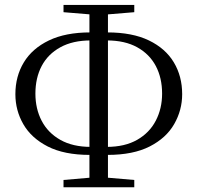

<svg xmlns="http://www.w3.org/2000/svg" viewBox="-20 -762 818 795"><path d="M351.7 -120.6Q245.8 -120.6 177.7 -155.5Q109.6 -190.4 76.7 -247.6Q43.7 -304.8 43.7 -371.8Q43.7 -445.9 78.6 -503.6Q113.5 -561.4 182.6 -594.6Q251.6 -627.8 353.5 -627.8H388.4V-594.6H355.9Q281.3 -594.6 230 -566.3Q178.6 -538.1 152.6 -488.8Q126.6 -439.4 126.6 -374.4Q126.6 -311.5 152.6 -261.7Q178.6 -211.8 230 -182.8Q281.3 -153.8 355.9 -153.8H388.4V-120.6ZM389.4 -120.6V-153.8H421.9Q496.7 -153.8 547.9 -183Q599.2 -212.3 625.2 -262.6Q651.2 -312.9 651.2 -374.4Q651.2 -439.2 625.2 -488.6Q599.2 -537.9 548.2 -566.2Q497.3 -594.6 421.9 -594.6H389.4V-627.8H424.3Q528 -627.8 596.6 -594.6Q665.3 -561.4 699.8 -503.7Q734.3 -446.1 734.3 -372.1Q734.3 -306 701.3 -248.3Q668.4 -190.6 599.9 -155.6Q531.4 -120.6 425.5 -120.6ZM243 13.5V-16.8L379.7 -28.6H398.3L536 -16.8V13.5ZM379.7 -700.2 243 -711.5V-741.5H536V-711.5L399.3 -700.2ZM350.3 13.5V-741.5H427V13.5Z"/></svg>

Font: Source Han Serif JP VF
Style: Regular
Weight: 250
Designer: Ryoko NISHIZUKA 西塚涼子 (kana & ideographs); Frank Grießhammer (Latin, Greek & Cyrillic); Wenlong ZHANG 张文龙 (bopomofo); San
Foundry: Adobe
Version: Version 2.001;hotconv 1.1.0;makeotfexe 2.6.0